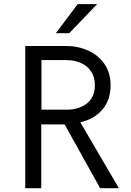

<svg xmlns="http://www.w3.org/2000/svg" viewBox="-20 -934 650 954"><path d="M570.5 1H477.5L301 -316H185V1H105.5V-705.5H307.5Q368 -705.5 418.5 -682.5Q469 -659.5 499.2 -615.8Q529.5 -572 529.5 -509.5Q529.5 -437 488 -389Q446.5 -341 379 -326.5ZM320.5 -389Q358.5 -391 388 -405Q417.5 -419 434.5 -445Q451.5 -471 451.5 -509.5Q451.5 -550.5 433 -578.5Q414.5 -606.5 382.2 -621Q350 -635.5 308.5 -635.5H186V-389ZM324 -769H257.5L366 -913.5H462.5Z"/></svg>

Font: Acari Sans
Style: Regular
Weight: 400
Designer: Alfredo Marco Pradil and Stefan Peev (font) & Cristiano Sobral (main changes)
Foundry: Alfredo Marco Pradil and Stefan Peev (font) & Cristiano Sobral (main changes)
Version: Version 1.063; ttfautohint (v1.8.3)